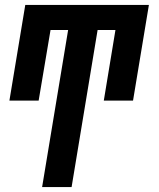

<svg xmlns="http://www.w3.org/2000/svg" viewBox="-20 -550 640 775"><path d="M150 205 255 -429H184L136 -144H18L82 -530H581L517 -144H399L446 -429H374L269 205Z"/></svg>

Font: Iosevka Curly Slab Extended
Style: Bold Italic
Weight: 700
Width: 7
Italic angle: -9°
Monospace: yes
Designer: Belleve Invis
Foundry: Belleve Invis
Version: Version 11.0.0; ttfautohint (v1.8.3)